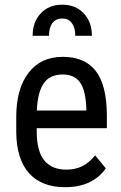

<svg xmlns="http://www.w3.org/2000/svg" viewBox="-20 -777 508 807"><path d="M253.4 9.8C330.2 9.8 387.4 -16.6 424.8 -69.3L379.9 -124C363 -103.2 344.8 -88 325.4 -78.4C306.1 -68.8 283.7 -64 258.3 -64C218.3 -64 187.6 -76.8 166.3 -102.5C144.9 -128.3 134.3 -169.4 134.3 -226.1V-238.3H429.2V-294.9C428.5 -378.3 412.9 -439.6 382.3 -479C351.7 -518.4 305.5 -538.1 243.7 -538.1C182.1 -538.1 134.2 -515.7 99.9 -470.9C65.5 -426.2 48.3 -364.4 48.3 -285.6V-221.7C49 -145.8 66.9 -88.3 102.1 -49.1C137.2 -9.8 187.7 9.8 253.4 9.8ZM243.7 -463.9C275.9 -463.9 299.9 -453.1 315.7 -431.6C331.5 -410.2 340.5 -374.3 342.8 -324.2V-312.5H134.8C137 -364.3 146.8 -402.4 164.1 -427C181.3 -451.6 207.8 -463.9 243.7 -463.9ZM296.4 -626.5H366.2C366.2 -665.2 354.8 -696.7 332 -720.9C309.2 -745.2 279.1 -757.3 241.7 -757.3C204.3 -757.3 174.2 -745.2 151.4 -720.9C128.6 -696.7 117.2 -665.2 117.2 -626.5H186C186 -649.6 190.8 -667.5 200.4 -680.2C210 -692.9 223.8 -699.2 241.7 -699.2C259.3 -699.2 272.8 -692.8 282.2 -679.9C291.7 -667.1 296.4 -649.3 296.4 -626.5Z"/></svg>

Font: Roboto Condensed
Style: Regular
Weight: 400
Designer: Google
Version: Version 2.134; 2016